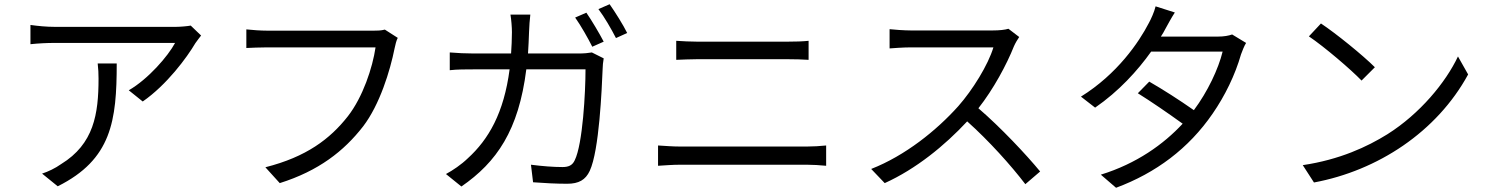

<svg xmlns="http://www.w3.org/2000/svg" viewBox="-20 -844 7040 908"><path d="M931 -676 882 -723C867 -720 831 -717 812 -717H238C201 -717 159 -721 124 -726V-635C163 -639 201 -641 238 -641H808C775 -579 681 -470 589 -417L655 -364C769 -443 864 -572 904 -640C911 -651 924 -666 931 -676ZM532 -544H442C445 -518 446 -496 446 -472C446 -305 424 -163 269 -68C241 -48 207 -32 179 -23L253 37C508 -90 532 -273 532 -544Z M1861 -665 1800 -704C1781 -699 1762 -699 1747 -699H1245C1212 -699 1173 -702 1145 -705V-617C1171 -618 1205 -620 1245 -620H1756C1742 -524 1696 -385 1625 -294C1541 -187 1429 -102 1235 -53L1303 22C1487 -36 1606 -129 1697 -246C1776 -349 1825 -510 1846 -615C1850 -634 1854 -651 1861 -665Z M2863 -824 2810 -801C2838 -764 2871 -707 2893 -664L2946 -688C2928 -725 2889 -787 2863 -824ZM2753 -784 2700 -761C2727 -723 2761 -663 2781 -623L2835 -647C2814 -687 2778 -748 2753 -784ZM2488 -775H2394C2398 -752 2401 -715 2401 -692C2401 -657 2399 -623 2397 -591H2221C2183 -591 2142 -593 2107 -596V-512C2142 -516 2183 -516 2222 -516H2390C2363 -310 2291 -185 2192 -95C2162 -66 2121 -38 2089 -21L2162 38C2329 -77 2433 -228 2469 -516H2749C2749 -409 2736 -163 2698 -86C2687 -62 2669 -54 2640 -54C2598 -54 2545 -58 2491 -65L2501 18C2553 22 2611 25 2662 25C2717 25 2749 7 2769 -36C2814 -132 2826 -423 2830 -519C2830 -532 2832 -551 2835 -568L2779 -596C2762 -593 2742 -591 2715 -591H2477C2479 -624 2481 -658 2482 -694C2483 -718 2485 -753 2488 -775Z M3178 -651V-561C3209 -562 3242 -564 3277 -564H3705C3738 -564 3776 -563 3804 -561V-651C3776 -648 3741 -647 3705 -647H3277C3244 -647 3210 -649 3178 -651ZM3092 -156V-60C3126 -62 3161 -65 3197 -65H3796C3823 -65 3857 -63 3887 -60V-156C3858 -153 3826 -151 3796 -151H3197C3161 -151 3126 -154 3092 -156Z M4800 -669 4749 -708C4733 -703 4707 -700 4674 -700H4288C4258 -700 4201 -704 4187 -706V-615C4198 -616 4253 -620 4288 -620H4678C4653 -537 4580 -419 4512 -342C4409 -227 4261 -108 4100 -45L4164 22C4312 -45 4447 -155 4554 -270C4656 -179 4762 -61 4829 27L4899 -33C4834 -112 4712 -242 4607 -332C4678 -422 4741 -539 4775 -625C4781 -639 4794 -661 4800 -669Z M5849 -587C5855 -603 5864 -627 5873 -641L5807 -681C5790 -675 5768 -671 5741 -671H5470C5478 -683 5485 -695 5491 -707C5501 -725 5519 -759 5536 -785L5445 -814C5439 -788 5423 -753 5413 -735C5366 -644 5264 -494 5092 -387L5159 -335C5271 -412 5360 -510 5424 -600H5762C5742 -518 5691 -410 5626 -323C5556 -372 5481 -420 5415 -458L5361 -403C5425 -363 5501 -311 5573 -259C5483 -162 5355 -70 5186 -18L5258 44C5446 -26 5601 -141 5715 -307C5773 -391 5821 -489 5849 -587Z M6227 -733 6170 -672C6244 -622 6369 -515 6419 -463L6482 -526C6426 -582 6298 -686 6227 -733ZM6141 -63 6194 19C6495 -37 6775 -220 6923 -492L6875 -577C6817 -454 6695 -306 6541 -209C6446 -150 6316 -89 6141 -63Z"/></svg>

Font: DAIFUKU Sans JP
Style: Regular
Weight: 400
Designer: Original font ‘Source Han Sans JP’ : Ryoko NISHIZUKA  (kana, bopomofo & ideographs); Paul D. Hunt (Latin, Greek & Cyrill
Foundry: Daifuku
Version: Version 1.001